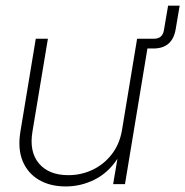

<svg xmlns="http://www.w3.org/2000/svg" viewBox="-20 -653 657 681"><path d="M212.9 8.3Q158.2 8.3 118.4 -14.9Q78.6 -38.1 60.5 -81.3Q42.5 -124.5 52.2 -185.1L106.9 -515.6H149.9L95.2 -187Q83 -114.7 118.2 -73.2Q153.3 -31.7 222.2 -31.7Q268.6 -31.7 308.8 -51Q349.1 -70.3 376.7 -106.2Q404.3 -142.1 412.6 -190.9L466.3 -515.6H525.9Q556.6 -515.6 561.5 -546.4L576.2 -632.8H617.2L603 -548.8Q591.3 -481 523.9 -481H502.9L423.3 0H381.3L396.5 -89.8Q363.8 -40 315.4 -15.9Q267.1 8.3 212.9 8.3Z"/></svg>

Font: Inter Display ExtraLight
Style: Italic
Weight: 200
Italic angle: -9.39999°
Designer: Rasmus Andersson
Foundry: rsms
Version: Version 4.000;git-a52131595